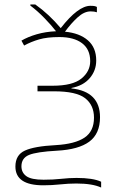

<svg xmlns="http://www.w3.org/2000/svg" viewBox="-20 -679 540 860"><path d="M433 135Q397 118 323 118Q290 118 254 122Q218 126 175 126Q120 126 98 110Q76 94 76 66Q76 29 110 15Q144 1 235 -4Q332 -9 380 -44.5Q428 -80 428 -154Q428 -269 300 -283V-285Q353 -295 382 -329Q411 -363 411 -408Q411 -466 373.5 -498.5Q336 -531 271 -537Q298 -574 327.5 -601Q357 -628 386 -628Q403 -628 414 -624V-648Q406 -652 398.5 -652.5Q391 -653 385 -653Q330 -653 252 -553Q199 -616 138 -659H116V-654Q149 -629 179.5 -597.5Q210 -566 231 -539Q184 -537 144.5 -525.5Q105 -514 76 -497L88 -475Q119 -492 155 -502.5Q191 -513 246 -513Q311 -513 347.5 -485.5Q384 -458 384 -405Q384 -359 344.5 -327Q305 -295 216 -295H148V-270H222Q322 -270 361.5 -239Q401 -208 401 -152Q401 -91 358.5 -62.5Q316 -34 230 -29Q134 -24 91.5 -4.5Q49 15 49 67Q49 151 174 151Q212 151 249 147Q286 143 322 143Q394 143 433 161Z"/></svg>

Font: Noto Sans Mono UI Condensed Thin
Style: Regular
Weight: 250
Width: 3
Designer: Monotype Design team
Foundry: Monotype Imaging Inc.
Version: 1.000